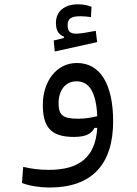

<svg xmlns="http://www.w3.org/2000/svg" viewBox="-20 -631 626 880"><path d="M207 228.5C400.9 228.5 498.5 123 498.5 -74.7C498.5 -242.7 440.9 -342.3 332.5 -342.3C235.8 -342.3 176.3 -253.9 176.3 -151.4C176.3 -51.8 210 -3.4 317.9 -3.4C377 -3.4 398.9 -19 413.6 -44.9H425.8C417.5 91.8 341.3 147.5 203.6 147.5C160.6 147.5 127 143.1 86.4 133.8L80.6 207.5C115.2 221.2 163.1 228.5 207 228.5ZM425.8 -98.6C396 -91.3 369.1 -86.9 337.4 -86.9C267.1 -86.9 248.5 -104 248.5 -158.2C248.5 -215.8 278.8 -258.3 330.6 -258.3C389.6 -258.3 420.9 -207.5 425.8 -98.6ZM231 -395 425.3 -438 418.9 -489.7C388.7 -484.4 350.6 -476.6 330.6 -476.6C302.2 -476.6 290 -485.8 290 -515.6C290 -544.4 304.2 -556.6 349.1 -556.6C363.8 -556.6 381.3 -554.7 397 -552.7L399.4 -600.1C381.8 -606.4 363.3 -611.3 337.9 -611.3C277.3 -611.3 236.3 -581.1 236.3 -525.4C236.3 -492.2 249 -471.7 272.9 -463.4V-457L226.1 -445.3Z"/></svg>

Font: Cascadia Code SemiLight
Style: Regular
Weight: 350
Monospace: yes
Designer: Aaron Bell
Foundry: Saja Typeworks
Version: Version 2404.023